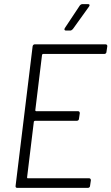

<svg xmlns="http://www.w3.org/2000/svg" viewBox="-20 -916 543 936"><path d="M409 -896H382C377 -896 372 -893 369 -889L296 -779C292 -772 294 -767 302 -767H322C327 -767 331 -770 335 -774L414 -884C419 -891 417 -896 409 -896ZM499 -663 503 -690C504 -696 500 -700 494 -700H150C144 -700 140 -696 139 -690L56 -10C55 -4 58 0 64 0H408C414 0 419 -4 419 -10L423 -37C423 -43 420 -47 414 -47H115C113 -47 112 -49 112 -51L145 -323C146 -325 148 -327 150 -327H354C360 -327 365 -331 365 -337L369 -364C369 -370 366 -374 360 -374H156C154 -374 152 -376 152 -378L185 -649C186 -651 188 -653 190 -653H489C494 -653 499 -657 499 -663Z"/></svg>

Font: Barlow Semi Condensed Light
Style: Italic
Weight: 300
Width: 4
Italic angle: -7°
Designer: Jeremy Tribby
Foundry: Tribby Type
Version: Version 1.422;hotconv 1.0.109;makeotfexe 2.5.65596